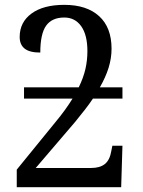

<svg xmlns="http://www.w3.org/2000/svg" viewBox="-20 -780 595 800"><path d="M396 -416H490.2V-369.1H367.2Q351.6 -345.7 332.8 -321.8Q314 -297.9 293 -272L128.9 -80.1H359.9Q396 -80.1 416.7 -96.4Q437.5 -112.8 443.8 -150.9L448.2 -172.9H490.2L484.9 0H49.8V-73.2L210.9 -271Q232.9 -297.4 250.5 -321.8Q268.1 -346.2 282.2 -369.1H80.1V-416H308.1Q327.6 -456.1 335.9 -492.4Q344.2 -528.8 344.2 -566.9Q344.2 -634.3 318.4 -670.7Q292.5 -707 248 -707Q196.3 -707 172.1 -672.9Q147.9 -638.7 147.9 -561Q103.5 -561 82.8 -577.4Q62 -593.8 62 -626Q62 -687.5 111.3 -723.6Q160.6 -759.8 248 -759.8Q341.3 -759.8 393.1 -712.6Q444.8 -665.5 444.8 -577.1Q444.8 -537.6 432.6 -498Q420.4 -458.5 396 -416Z"/></svg>

Font: Droid Serif
Style: Regular
Weight: 400
Designer: Monotype Design team
Foundry: Monotype Imaging Inc.
Version: Version 1.03